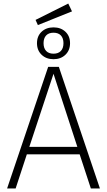

<svg xmlns="http://www.w3.org/2000/svg" viewBox="-20 -1060 602 1080"><path d="M428 -192H131L68 0H20L251 -684H311L542 0H491ZM415 -234 281 -645 145 -234ZM374 -817Q374 -777 348 -752Q322 -727 281 -727Q240 -727 214 -752Q188 -777 188 -817Q188 -857 214 -881.5Q240 -906 281 -906Q322 -906 348 -881.5Q374 -857 374 -817ZM225 -817Q225 -789 239.5 -773.5Q254 -758 281 -758Q308 -758 322.5 -773.5Q337 -789 337 -817Q337 -845 322.5 -860.5Q308 -876 281 -876Q254 -876 239.5 -860.5Q225 -845 225 -817ZM385 -996 193 -919 180 -948 364 -1040Z"/></svg>

Font: FiraGO ExtraLight
Style: Regular
Weight: 200
Designer: bBox Type
Foundry: bBox Type GmbH
Version: Version 1.001